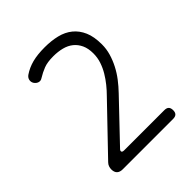

<svg xmlns="http://www.w3.org/2000/svg" viewBox="-202 -872 1004 1004"><g transform="rotate(-45 300.0 -370.0)"><path d="M128 0Q107 0 96 -10.5Q85 -21 85 -42Q85 -52 88.5 -62Q92 -72 100 -80L341 -331Q360 -350 379 -373.5Q398 -397 413.5 -423Q429 -449 438.5 -477.5Q448 -506 448 -537Q448 -574 436 -600Q424 -626 403 -643Q382 -660 352.5 -667.5Q323 -675 289 -675Q245 -675 218 -664.5Q191 -654 165 -638Q152 -629 138.5 -633.5Q125 -638 117 -651Q110 -663 113 -676.5Q116 -690 129 -699Q160 -720 198 -730Q236 -740 290 -740Q339 -740 380 -730Q421 -720 450.5 -696Q480 -672 496.5 -634Q513 -596 513 -539Q513 -505 503.5 -472.5Q494 -440 478 -409Q462 -378 440.5 -350Q419 -322 394 -296L193 -85Q186 -78 188 -71.5Q190 -65 203 -65H500Q517 -65 525 -57Q533 -49 533 -32Q533 -16 525 -8Q517 0 500 0Z"/></g></svg>

Font: Maple Mono NL ExtraLight
Style: Regular
Weight: 275
Monospace: yes
Designer: subframe7536
Version: Version 7.000